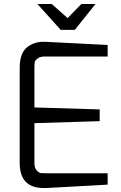

<svg xmlns="http://www.w3.org/2000/svg" viewBox="-20 -942 607 965"><path d="M168 -922H240L320 -851L389 -922H460L356 -792H285ZM79 -602Q79 -671 113 -702Q148 -732 199 -732H205L521 -716V-658H205Q181 -658 169 -648Q156 -639 154.5 -629.5Q153 -620 153 -602V-402L481 -392V-333L153 -323V-123Q153 -98 164 -86Q175 -74 185 -72Q195 -71 215 -71H521V-14L215 3H200Q79 3 79 -123Z"/></svg>

Font: Mina
Style: Regular
Weight: 400
Version: Version 1.000